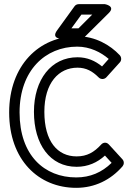

<svg xmlns="http://www.w3.org/2000/svg" viewBox="-20 -865 616 922"><path d="M74 -325C74 -527 198 -641 351 -641C412 -641 465 -614 502 -582L470 -546C437 -573 399 -590 352 -590C226 -590 143 -483 143 -328C143 -172 220 -64 348 -64C403 -64 448 -85 484 -118L516 -83C469 -37 413 -13 346 -13C193 -13 74 -119 74 -325ZM24 -325C24 -97 165 37 346 37C435 37 512 -1 569 -67C576 -76 577 -90 568 -100L503 -171C489 -186 473 -179 466 -171C432 -134 398 -114 348 -114C256 -114 193 -186 193 -328C193 -467 262 -540 352 -540C394 -540 424 -523 454 -493C465 -482 482 -484 491 -494L556 -566C564 -575 564 -590 555 -600C510 -648 438 -691 351 -691C168 -691 24 -551 24 -325ZM423 -795 357 -729H323L371 -795ZM502 -802C537 -836 484 -845 484 -845H358C351 -845 343 -842 338 -835L254 -719C225 -679 274 -679 274 -679H367C372 -679 380 -681 385 -686Z"/></svg>

Font: Falling Sky
Style: Ou
Weight: 400
Designer: Paul D. Hunt
Foundry: Adobe Systems Incorporated
Version: Version 1.02